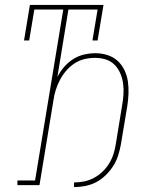

<svg xmlns="http://www.w3.org/2000/svg" viewBox="-20 -755 640 783"><path d="M282 8V-11Q302 -11 322.5 -15Q343 -19 362 -29Q381 -39 397 -54Q413 -69 424.5 -87.5Q436 -106 442.5 -126Q449 -146 452 -166Q458 -206 465 -245.5Q472 -285 478 -325Q482 -347 483.5 -370Q485 -393 482 -414.5Q479 -436 470.5 -456Q462 -476 447 -491Q432 -506 411.5 -512.5Q391 -519 368 -519Q346 -519 324.5 -514Q303 -509 284 -496.5Q265 -484 250 -466.5Q235 -449 224.5 -429Q214 -409 207.5 -388.5Q201 -368 198 -346L141 0H51V-19H123L238 -716H120L99 -590H78L102 -735H402L378 -590H357L378 -716H259L214 -441Q225 -463 241.5 -482Q258 -501 278.5 -514Q299 -527 322.5 -532.5Q346 -538 369 -538Q394 -538 418 -530.5Q442 -523 459.5 -507Q477 -491 487.5 -469Q498 -447 501.5 -423Q505 -399 504 -373Q503 -347 499 -322L473 -166Q469 -144 462 -121.5Q455 -99 442 -78.5Q429 -58 411 -40.5Q393 -23 372 -12Q351 -1 327.5 3.5Q304 8 282 8Z"/></svg>

Font: Iosevka Slab Thin Extended
Style: Italic
Weight: 100
Width: 7
Italic angle: -9°
Monospace: yes
Designer: Belleve Invis
Foundry: Belleve Invis
Version: Version 11.1.0; ttfautohint (v1.8.3)